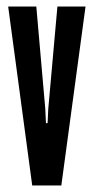

<svg xmlns="http://www.w3.org/2000/svg" viewBox="-20 -567 286 587"><path d="M78.5 0 5 -547H91L118.5 -233.5L120.5 -190.5H125.5L127.5 -233.5L155.5 -547H241.5L167.5 0Z"/></svg>

Font: League Gothic SemiCondensed
Style: Regular
Weight: 400
Width: 4
Designer: The League of Moveable Type
Version: Version 2.001